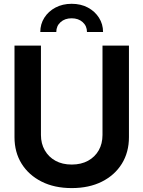

<svg xmlns="http://www.w3.org/2000/svg" viewBox="-20 -964 744 996"><path d="M352.1 11.7Q262.2 11.7 195.6 -22Q128.9 -55.7 92 -115Q55.2 -174.3 55.2 -252.4V-727.5H192.4V-263.7Q192.4 -219.2 212.2 -184.6Q231.9 -149.9 267.6 -130.1Q303.2 -110.4 352.1 -110.4Q400.9 -110.4 436.8 -130.1Q472.7 -149.9 492.2 -184.3Q511.7 -218.8 511.7 -263.7V-727.5H648.9V-252.4Q648.9 -174.3 612.1 -114.7Q575.2 -55.2 508.5 -21.7Q441.9 11.7 352.1 11.7ZM351.6 -944.3Q399.4 -944.3 435.8 -924.8Q472.2 -905.3 493.4 -872.1Q514.6 -838.9 514.6 -797.9H431.2Q431.2 -829.1 408.9 -849.1Q386.7 -869.1 351.6 -869.1Q316.4 -869.1 294.2 -849.1Q272 -829.1 272 -797.9H189Q189 -838.9 210 -872.1Q231 -905.3 267.8 -924.8Q304.7 -944.3 351.6 -944.3Z"/></svg>

Font: Inter Cardless Display
Style: Bold
Weight: 700
Designer: Rasmus Andersson
Foundry: rsms
Version: Version 4.001;git-9221beed3